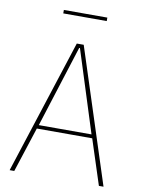

<svg xmlns="http://www.w3.org/2000/svg" viewBox="-93 -920 729 983"><g transform="rotate(10 271.0 -428.0)"><path d="M491 0 415 -234H127L51 0H27L253 -698H289L515 0ZM321 -527 273 -678H269L221 -527L134 -253H408ZM158 -856H384V-838H158Z"/></g></svg>

Font: IBM Plex Sans Condensed Thin
Style: Regular
Weight: 100
Width: 3
Designer: Mike Abbink, Paul van der Laan, Pieter van Rosmalen
Foundry: Bold Monday
Version: Version 1.3